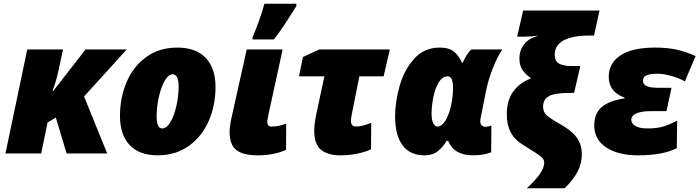

<svg xmlns="http://www.w3.org/2000/svg" viewBox="-20 -816 3719 1021"><path d="M125 -553H315L290 -436Q276 -375 259 -332H263L435 -553H654L427 -303L550 0H334L277 -191L233 -165L199 0H9Z M618 -200Q618 -297 653.5 -380Q689 -463 758 -513Q827 -563 923 -563Q1021 -563 1073.5 -508.5Q1126 -454 1126 -353Q1126 -256 1090 -173Q1054 -90 984 -40Q914 10 819 10Q721 10 669.5 -44.5Q618 -99 618 -200ZM930 -358Q930 -389 921.5 -405Q913 -421 898 -421Q876 -421 856.5 -387.5Q837 -354 825 -301.5Q813 -249 813 -195Q813 -133 843 -133Q866 -133 886 -166.5Q906 -200 918 -252.5Q930 -305 930 -358Z M1201 -116Q1201 -143 1211 -189L1292 -553H1483L1408 -209Q1401 -174 1401 -168Q1401 -157 1406.5 -150Q1412 -143 1422 -143Q1463 -143 1502 -159L1501 -19Q1437 10 1350 10Q1274 10 1237.5 -17.5Q1201 -45 1201 -116ZM1323 -618Q1339 -654 1357.5 -706Q1376 -758 1386 -796H1556V-784L1540 -758Q1517 -721 1491 -682Q1465 -643 1436 -606H1323Z M1651 -121Q1651 -158 1662 -209L1705 -410H1570L1591 -513L1678 -553H2053L2020 -410H1891L1853 -220Q1846 -185 1846 -173Q1846 -158 1853.5 -150.5Q1861 -143 1872 -143Q1906 -143 1954 -163L1953 -22Q1921 -7 1878.5 1.5Q1836 10 1790 10Q1722 10 1686.5 -20Q1651 -50 1651 -121Z M2081 -197Q2081 -272 2104.5 -357Q2128 -442 2181.5 -502.5Q2235 -563 2318 -563Q2368 -563 2394.5 -541Q2421 -519 2437 -482H2440Q2448 -500 2460 -520Q2472 -540 2486 -553H2651Q2623 -511 2599.5 -450Q2576 -389 2565 -334L2542 -219Q2541 -212 2537.5 -196.5Q2534 -181 2534 -172Q2534 -142 2563 -142Q2578 -142 2593 -148L2592 -6Q2575 1 2549.5 5.5Q2524 10 2495 10Q2446 10 2413 -8.5Q2380 -27 2363 -67H2355Q2335 -33 2307.5 -11.5Q2280 10 2238 10Q2160 10 2120.5 -43.5Q2081 -97 2081 -197ZM2376 -244Q2389 -296 2389 -350Q2389 -410 2361 -410Q2333 -410 2313.5 -378.5Q2294 -347 2284.5 -300Q2275 -253 2275 -210Q2275 -178 2284 -160.5Q2293 -143 2307 -143Q2328 -143 2346.5 -171.5Q2365 -200 2376 -244Z M2874 49Q2874 30 2854 14.5Q2834 -1 2767 -42Q2718 -71 2696.5 -111Q2675 -151 2675 -208Q2675 -282 2709 -329Q2743 -376 2801 -398V-402Q2774 -421 2758 -445Q2742 -469 2742 -505Q2742 -547 2766.5 -580Q2791 -613 2847 -627Q2806 -621 2766 -621H2730L2762 -760H3168L3139 -627H3115Q3025 -627 2977.5 -601.5Q2930 -576 2930 -525Q2930 -490 2953.5 -477.5Q2977 -465 3016 -465H3066L3033 -322H3009Q2928 -322 2898 -304Q2868 -286 2868 -249Q2868 -222 2884.5 -205.5Q2901 -189 2950 -161Q3015 -126 3044.5 -88Q3074 -50 3074 5Q3074 52 3052.5 94.5Q3031 137 2983 185H2781Q2874 101 2874 49Z M3140 -149Q3140 -211 3178.5 -245.5Q3217 -280 3301 -293V-297Q3217 -328 3217 -407Q3217 -480 3279.5 -521.5Q3342 -563 3465 -563Q3529 -563 3580 -551.5Q3631 -540 3679 -518L3622 -383Q3591 -401 3549 -412.5Q3507 -424 3478 -424Q3437 -424 3418 -415.5Q3399 -407 3399 -386Q3399 -368 3418 -358.5Q3437 -349 3484 -349H3551L3524 -225H3442Q3391 -225 3364 -213Q3337 -201 3337 -179Q3337 -160 3358 -146.5Q3379 -133 3426 -133Q3474 -133 3507.5 -143.5Q3541 -154 3581 -174L3579 -28Q3505 10 3373 10Q3267 10 3203.5 -32Q3140 -74 3140 -149Z"/></svg>

Font: Noto Sans Display Black
Style: Italic
Weight: 900
Italic angle: -12°
Designer: Monotype Design team
Foundry: Monotype Imaging Inc.
Version: Version 1.000